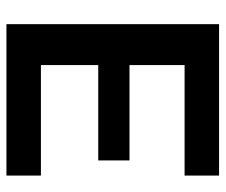

<svg xmlns="http://www.w3.org/2000/svg" viewBox="-72 -628 700 596"><g transform="rotate(90 278.0 -330.0)"><path d="M55 0V-660H182V0ZM140 0V-107H525V0ZM140 -285V-382H478V-285ZM140 -553V-660H525V-553Z"/></g></svg>

Font: Bricolage Grotesque 72pt SemiBold
Style: Regular
Weight: 600
Version: Version 1.001;gftools[0.9.33.dev8+g029e19f]